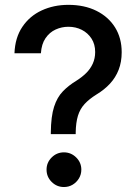

<svg xmlns="http://www.w3.org/2000/svg" viewBox="-20 -757 566 784"><path d="M187.5 -209.2V-215.9Q188.2 -282 200.8 -321Q213.4 -360.1 236.9 -384.2Q260.3 -408.4 293.3 -428.3Q314.6 -441.8 331.7 -458.5Q348.7 -475.1 358.7 -496.8Q368.6 -518.5 368.6 -544.7Q368.6 -576.3 353.7 -599.4Q338.8 -622.5 314.1 -635.1Q289.4 -647.7 259.2 -647.7Q231.9 -647.7 207 -636.4Q182.2 -625 165.8 -601Q149.5 -577.1 147 -539.4H39.1Q41.5 -603.3 71.4 -647.5Q101.2 -691.8 150.4 -714.5Q199.6 -737.2 259.2 -737.2Q324.6 -737.2 373.6 -712.9Q422.6 -688.6 449.8 -645.1Q476.9 -601.6 476.9 -543.7Q476.9 -503.9 464.5 -472.1Q452.1 -440.3 429.2 -415.5Q406.2 -390.6 374.3 -371.4Q344.1 -352.6 325.5 -332.4Q306.8 -312.1 298.3 -284.4Q289.8 -256.7 289.1 -215.9V-209.2ZM241.1 6.7Q212 6.7 191.1 -14Q170.1 -34.8 170.1 -64.3Q170.1 -93.4 191.1 -114.2Q212 -134.9 241.1 -134.9Q269.9 -134.9 291 -114.2Q312.1 -93.4 312.1 -64.3Q312.1 -44.7 302.4 -28.6Q292.6 -12.4 276.6 -2.8Q260.7 6.7 241.1 6.7Z"/></svg>

Font: InterMG Medium
Style: Regular
Weight: 500
Designer: Rasmus Andersson
Foundry: rsms
Version: Version 3.019;December 26, 2023;FontCreator 15.0.0.2955 64-b